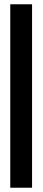

<svg xmlns="http://www.w3.org/2000/svg" viewBox="-20 -731 199 898"><path d="M28 147H130V-711H28Z"/></svg>

Font: Asimov Pro
Style: Blk
Weight: 900
Designer: Google
Version: Version 2.000980; 2014